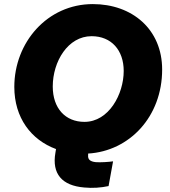

<svg xmlns="http://www.w3.org/2000/svg" viewBox="-20 -736 831 939"><path d="M392 181C433 185 474 182 511 174L533 53C514 56 470 59 448 57C421 54 409 44 411 23V15C613 3 773 -165 773 -396C773 -593 626 -716 434 -716C211 -716 50 -528 50 -311C50 -160 132 -52 254 -7L251 11C233 114 283 172 392 181ZM393 -140C300 -140 238 -206 238 -313C238 -435 312 -559 428 -559C525 -559 585 -490 585 -389C585 -275 512 -140 393 -140Z"/></svg>

Font: Fixel Display 20240404 ExBold
Style: Italic
Weight: 800
Italic angle: -10°
Designer: AlfaBravo + MacPaw
Foundry: Kyrylo Tkachov, Marchela Mozhyna, Serhii Makarenko, Maria Weinstein, Zakhar Kryvoshyya
Version: Version 1.211;Glyphs 3.2 (3225)